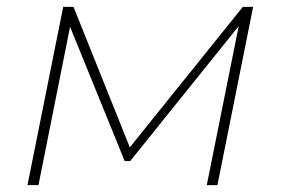

<svg xmlns="http://www.w3.org/2000/svg" viewBox="-20 -539 817 559"><path d="M717 -519 613 0H582L675 -463L359 -70H343L184 -461L92 0H60L164 -519H194L358 -110L687 -519Z"/></svg>

Font: Montserrat Alternates ExLight
Style: Italic
Weight: 275
Italic angle: -11.3°
Designer: Julieta Ulanovsky
Foundry: Julieta Ulanovsky
Version: Version 7.200